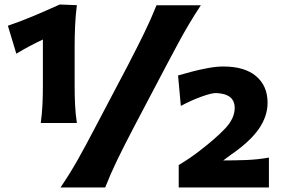

<svg xmlns="http://www.w3.org/2000/svg" viewBox="-20 -824 1241 844"><path d="M159.2 -283.2Q164.6 -323.7 166.5 -361.6Q168.5 -399.4 168.5 -446.8V-650.4Q140.6 -637.2 111.3 -621.8Q82 -606.4 51.8 -587.9L14.6 -710.9Q74.7 -731.4 130.6 -755.1Q186.5 -778.8 242.7 -804.2L317.9 -801.3Q312 -755.4 310.1 -709.7Q308.1 -664.1 308.1 -618.2V-446.8Q308.1 -399.4 310.1 -361.6Q312 -323.7 317.9 -283.2ZM246.1 0Q288.1 -62 321.8 -121.8Q355.5 -181.6 395.5 -258.3L541.5 -535.6Q582.5 -614.7 612.5 -676Q642.6 -737.3 668 -800.8H862.8Q834.5 -757.8 810.3 -717Q786.1 -676.3 762.5 -632.3Q738.8 -588.4 710.9 -535.6L564.9 -258.3Q524.9 -181.6 495.8 -121.8Q466.8 -62 442.4 0ZM765.6 0V-98.6Q787.1 -111.3 810.1 -126.7Q833 -142.1 852.5 -157.2Q926.3 -213.4 969 -258.3Q1011.7 -303.2 1011.7 -349.6Q1011.7 -412.1 929.2 -415Q909.7 -415 865.5 -399.2Q821.3 -383.3 774.9 -358.4L762.7 -492.2Q787.1 -499.5 822.3 -508.8Q857.4 -518.1 894.5 -524.9Q931.6 -531.7 961.4 -531.7Q1055.7 -531.7 1106 -489Q1156.2 -446.3 1156.2 -372.1Q1156.2 -313 1117.7 -257.3Q1079.1 -201.7 996.1 -144.5L961.4 -118.7Q1012.2 -118.7 1062.7 -120.6Q1113.3 -122.6 1162.1 -131.3V0Z"/></svg>

Font: Pinar-DS1-FD Bold
Style: Regular
Weight: 700
Designer: Amin Abedi
Version: Version 2.000